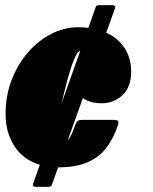

<svg xmlns="http://www.w3.org/2000/svg" viewBox="-20 -635 588 740"><path d="M485.5 -359Q485.5 -300.5 452.5 -268.8Q419.5 -237 371.5 -237Q351 -237 332.2 -241.8Q313.5 -246.5 299.5 -257L241 -94Q249.5 -103.5 256.5 -119Q263.5 -134.5 270.5 -154.5Q274 -164.5 279 -168.8Q284 -173 299.5 -173H415Q431 -173 434.8 -169Q438.5 -165 434 -151Q418 -103 391 -66.8Q364 -30.5 319 -10.2Q274 10 204 10L181.5 73Q179.5 79.5 176.5 82.2Q173.5 85 166.5 85H119.5Q103 85 107.5 73.5L133.5 0Q69 -19.5 35.2 -72.2Q1.5 -125 1.5 -195Q1.5 -266.5 25 -327.2Q48.5 -388 88.5 -433.8Q128.5 -479.5 178.5 -504.8Q228.5 -530 281 -530Q301.5 -530 320.5 -527.5L349 -608Q351.5 -615 362.5 -615H412.5Q427.5 -615 423 -602.5L389.5 -509Q435.5 -488 460.5 -449.2Q485.5 -410.5 485.5 -359ZM289.5 -439.5Q278 -436.5 265.2 -405.2Q252.5 -374 240.2 -328.8Q228 -283.5 218 -238.5Z"/></svg>

Font: Besley* Condensed Fatface
Style: Italic
Weight: 900
Width: 3
Italic angle: -13°
Designer: Owen Earl
Foundry: indestructible type*
Version: Version 3.000; ttfautohint (v1.8.3)